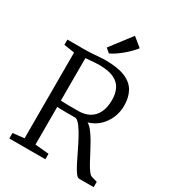

<svg xmlns="http://www.w3.org/2000/svg" viewBox="-228 -1113 1132 1244"><g transform="rotate(30 338.0 -491.5)"><path d="M38 0V-41L123 -50.5V-691.5L43.5 -704V-743H163.5Q198.5 -743 227.5 -745Q256.5 -747 280.5 -749Q304.5 -751 323.5 -751Q418 -751 473.2 -727.5Q528.5 -704 552.5 -660.2Q576.5 -616.5 576.5 -555Q576.5 -508 558.5 -464.8Q540.5 -421.5 506.8 -389.5Q473 -357.5 425 -343.5Q444.5 -332.5 463.2 -308Q482 -283.5 500.8 -251.2Q519.5 -219 536.8 -185.5Q554 -152 570 -122.8Q586 -93.5 600.5 -74.2Q615 -55 626.5 -52L669 -40V0H560Q547.5 0 532.2 -21.5Q517 -43 499.2 -77.8Q481.5 -112.5 462.2 -152.8Q443 -193 423 -230.2Q403 -267.5 383.2 -295Q363.5 -322.5 344.5 -330.5Q333 -330.5 312.5 -330.5Q292 -330.5 269.8 -330.5Q247.5 -330.5 229.5 -331Q211.5 -331.5 204.5 -332V-50.5L307.5 -41V0ZM336.5 -377.5Q382.5 -377.5 417 -396.2Q451.5 -415 470.8 -453Q490 -491 490 -548.5Q490 -594 473.5 -629Q457 -664 416.8 -684Q376.5 -704 305 -704Q289.5 -704 272.5 -702.8Q255.5 -701.5 238.2 -700Q221 -698.5 204.5 -697.5V-379.5Q222 -378 248.5 -377.8Q275 -377.5 299.8 -377.5Q324.5 -377.5 336.5 -377.5ZM320.5 -800 290 -826 410.5 -983 477.5 -928.5Q465 -912 446 -892.8Q427 -873.5 404.8 -855Q382.5 -836.5 360.8 -822Q339 -807.5 321.5 -800Z"/></g></svg>

Font: Merriweather 28pt Light
Style: Regular
Weight: 300
Version: Version 2.100